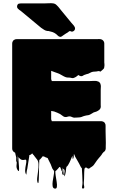

<svg xmlns="http://www.w3.org/2000/svg" viewBox="-20 -941 707 1182"><path d="M630 -133Q630 -113 631 -86.5Q632 -60 631 -38Q631 -33 631 -28Q631 -23 629 -18Q629 -17 628.5 -16.5Q628 -16 628 -16Q627 -12 624 -9.5Q621 -7 618 -5Q617 -3 614.5 -1Q612 1 610 4Q609 6 607 9Q605 12 603 15Q602 16 601 17Q600 18 599 20Q594 26 588.5 32Q583 38 578 45L571 55Q567 60 564 65Q561 70 557 75Q555 77 555 77Q552 81 544 86Q543 87 542 87.5Q541 88 539 89Q537 90 534 93Q531 96 528 97Q524 98 519.5 95.5Q515 93 512 91Q510 89 509 89Q511 87 506.5 91Q502 95 500 97Q498 118 498 139.5Q498 161 496 183Q495 192 498 205Q501 218 492 220Q483 221 485.5 207Q488 193 488 184Q487 161 486.5 139Q486 117 484 95Q483 94 483 93Q482 93 481.5 92.5Q481 92 481 92L476 84Q472 76 467.5 67Q463 58 458 50L443 24Q442 20 440 16.5Q438 13 436 8L435 7Q434 13 434 19.5Q434 26 432 32Q431 33 430 36Q429 39 428 38Q427 33 426.5 27.5Q426 22 426 18Q422 26 421 29Q418 36 415 43.5Q412 51 408 59Q405 66 398 77Q398 78 397.5 78Q397 78 397 78Q396 80 392 84Q390 86 389 86Q387 93 386.5 100.5Q386 108 385 116Q384 121 383 125.5Q382 130 381 135Q380 137 378.5 141.5Q377 146 376 144Q374 133 377 119.5Q380 106 372 99Q369 96 369 102Q369 108 370.5 117Q372 126 372 132.5Q372 139 368 136Q360 129 364 115.5Q368 102 364 92Q363 87 363.5 98Q364 109 360 113Q359 115 358.5 109.5Q358 104 356 101Q355 99 352.5 92Q350 85 345 88Q345 88 344.5 88Q344 88 344 89Q342 91 337 97.5Q332 104 325 110Q325 110 321 112Q320 123 323 142Q326 161 329 179.5Q332 198 330 210Q328 222 317 220Q306 218 304 205Q302 192 304.5 174.5Q307 157 310.5 139.5Q314 122 313 110Q312 110 312 109.5Q312 109 311 109Q310 109 310 108.5Q310 108 310 108Q308 106 306 102Q304 100 302 96Q297 84 292 70L277 40Q276 38 275.5 36Q275 34 273 32Q268 30 262.5 28Q257 26 252 24Q254 22 252 20Q251 21 251 22Q251 23 251 23Q249 23 245 21Q245 21 244.5 21Q244 21 244 20Q243 21 242 22.5Q241 24 240 25Q234 33 228 39L226 41Q226 41 225.5 41Q225 41 225 42Q224 42 223.5 42.5Q223 43 222 43Q221 58 220.5 85.5Q220 113 219.5 140.5Q219 168 217 183Q217 184 215 185.5Q213 187 213 186Q207 175 209 154.5Q211 134 214.5 111.5Q218 89 217 68.5Q216 48 205 37L191 19Q190 17 188.5 15Q187 13 185 12Q183 8 178 3Q178 3 178 3.5Q178 4 177 4Q174 8 169 11L162 14Q161 14 161 14.5Q161 15 160 15Q160 17 160 21.5Q160 26 158 34L150 85Q149 92 148 98Q147 104 145 110Q144 116 143 127Q142 138 141 133Q134 122 135 105Q136 88 139.5 72.5Q143 57 142 48Q141 39 130 43Q116 46 106 39Q104 37 102 35Q100 33 98 32Q97 30 95.5 27.5Q94 25 94 27Q93 37 94.5 53.5Q96 70 97 85.5Q98 101 97 108.5Q96 116 90 108Q81 96 81.5 80.5Q82 65 85.5 48.5Q89 32 86 17Q85 10 85.5 18.5Q86 27 85.5 39Q85 51 82 57Q79 64 79.5 50Q80 36 80 29L73 -1Q69 -3 66 -5Q55 -13 55 -27V-657Q55 -665 55 -673.5Q55 -682 60 -689Q63 -695 72 -698Q74 -699 76.5 -699.5Q79 -700 83 -700H571Q581 -700 592 -700.5Q603 -701 611 -695L617 -689Q622 -682 622 -674V-556Q623 -552 623 -546.5Q623 -541 623 -536Q623 -531 621 -523Q621 -522 620.5 -521.5Q620 -521 620 -520Q619 -520 619 -519.5Q619 -519 619 -519Q617 -517 617 -517Q616 -515 610 -510Q604 -505 603 -504Q601 -502 599 -501Q595 -499 595 -499.5Q595 -500 595 -501Q595 -501 593 -502.5Q591 -504 584 -503Q578 -501 574 -501Q567 -500 560.5 -500Q554 -500 547 -498Q540 -496 534.5 -492.5Q529 -489 523 -487Q518 -486 513 -484.5Q508 -483 503 -481Q498 -480 493 -476.5Q488 -473 483 -472Q476 -471 467 -476Q464 -479 462.5 -479Q461 -479 461 -479Q460 -476 457 -475Q453 -471 447.5 -467.5Q442 -464 436 -462Q429 -459 423.5 -460.5Q418 -462 411 -463Q407 -464 402 -463.5Q397 -463 392 -464Q382 -466 373 -471Q364 -476 355 -481Q347 -486 337.5 -489.5Q328 -493 319 -496L295 -505V-454L299 -442H533Q544 -442 559 -443Q574 -444 585 -439Q586 -439 587 -438Q593 -434 595 -431Q598 -427 599 -422Q600 -417 601 -412Q601 -406 600.5 -399.5Q600 -393 600 -387V-294Q600 -290 600.5 -286.5Q601 -283 600 -280Q600 -278 598 -274Q598 -273 597.5 -273Q597 -273 597 -272Q593 -264 583 -259Q582 -259 582 -258.5Q582 -258 581 -258Q575 -254 568.5 -252.5Q562 -251 557 -249Q549 -245 541 -239.5Q533 -234 524 -232Q519 -231 513 -230.5Q507 -230 502 -228Q497 -227 492 -225Q487 -223 482 -221Q473 -218 464 -218Q455 -218 447 -217H442Q440 -217 438 -216.5Q436 -216 434 -217Q428 -218 423.5 -220.5Q419 -223 414 -224Q405 -226 396 -222.5Q387 -219 378 -221Q371 -223 364.5 -228.5Q358 -234 350 -239Q342 -243 333 -247Q324 -251 315 -254Q317 -254 307 -256Q297 -258 295 -258V-207L299 -195H603Q609 -195 615 -192Q617 -192 620 -189Q622 -188 623 -187Q624 -186 625 -184Q627 -182 629 -176Q630 -173 630 -167ZM442 -766Q442 -758 437 -753Q428 -744 418 -747Q416 -748 414 -749Q412 -750 410 -750Q408 -750 404 -747Q400 -744 398 -742Q391 -738 384 -733.5Q377 -729 370 -724Q366 -721 361 -717.5Q356 -714 351 -714Q342 -715 335.5 -722Q329 -729 323 -733Q314 -740 302 -744Q290 -748 279 -750H274Q270 -750 268 -751Q258 -753 251 -758Q244 -763 233 -770L109 -873Q106 -875 103.5 -877Q101 -879 99 -880L90 -888Q85 -893 85 -900Q85 -902 85.5 -905Q86 -908 87 -910Q90 -917 95.5 -918.5Q101 -920 108 -920H252Q266 -920 281 -921Q296 -922 309 -920Q312 -920 316 -918Q319 -917 322 -915Q325 -913 328 -910Q333 -906 338 -900Q343 -894 347 -889Q349 -887 351 -884Q353 -881 355 -879L406 -817L420 -800Q423 -796 428.5 -790.5Q434 -785 438 -778Q442 -772 442 -766Z"/></svg>

Font: Rubik Wet Paint
Style: Regular
Weight: 400
Designer: Hubert and Fischer, NaN
Foundry: Hubert and Fischer, NaN
Version: Version 2.200